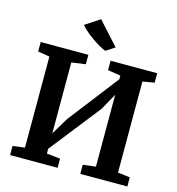

<svg xmlns="http://www.w3.org/2000/svg" viewBox="-137 -1100 1125 1218"><g transform="rotate(15 425.5 -491.0)"><path d="M356 -743V-681L264 -668V-202L331 -314L586 -644V-668L502 -681V-743H808V-681L731 -668V-70L811 -60V0H502V-60L586 -70V-542L526 -434L264 -101V-70L353 -60V0H41V-60L120 -70V-668L43 -681V-743ZM280 -919 376 -982 511 -833 453 -795Q416 -809 362.5 -846.5Q309 -884 280 -919Z"/></g></svg>

Font: Koeln Type Serif
Style: Bold
Weight: 700
Designer: Eben Sorkin
Foundry: Eben Sorkin
Version: Version 2.002